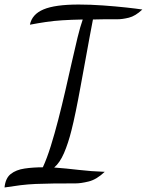

<svg xmlns="http://www.w3.org/2000/svg" viewBox="-45 -739 648 847"><path d="M-25 88Q-21 47 2.5 28.5Q26 10 63.5 4.5Q101 -1 144 -1Q162 -40 179 -94.5Q196 -149 212 -211Q228 -273 243 -338Q258 -403 271.5 -463.5Q285 -524 297 -573Q309 -622 320 -653Q268 -652 229.5 -649.5Q191 -647 157.5 -642Q124 -637 87 -630Q96 -676 147 -697.5Q198 -719 302 -719Q354 -719 409.5 -715Q465 -711 511 -706Q557 -701 583 -697Q552 -668 523.5 -661Q495 -654 473 -654Q441 -654 415 -654Q389 -654 365 -653Q359 -624 350.5 -576.5Q342 -529 331.5 -472.5Q321 -416 310.5 -358Q300 -300 289.5 -249Q279 -198 270 -163Q256 -107 237.5 -64Q219 -21 194 0Q247 4 302.5 10.5Q358 17 417 19Q381 53 346.5 61.5Q312 70 289 70Q232 70 189.5 70.5Q147 71 112.5 72.5Q78 74 45.5 78Q13 82 -25 88Z"/></svg>

Font: Dancing Script SemiBold
Style: Regular
Weight: 600
Designer: Pablo Impallari
Foundry: Pablo Impallari
Version: Version 2.001